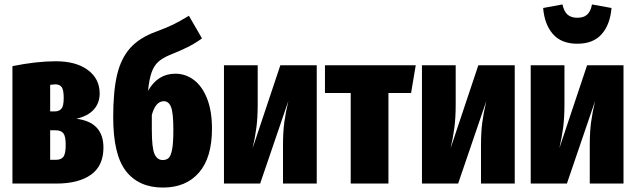

<svg xmlns="http://www.w3.org/2000/svg" viewBox="-20 -827 2865 865"><path d="M446 -162Q446 -80 390 -40Q334 0 233 0H36V-529Q144 -551 231 -551Q323 -551 376 -511.5Q429 -472 429 -406Q429 -363 402.5 -333.5Q376 -304 324 -292Q446 -277 446 -162ZM206 -445V-325H226Q246 -325 256.5 -337Q267 -349 267 -385Q267 -422 258 -434.5Q249 -447 229 -447Q224 -447 206 -445ZM276 -175Q276 -213 265.5 -226.5Q255 -240 231 -240H206V-107H232Q255 -107 265.5 -120.5Q276 -134 276 -175Z M935 -247Q935 -117 876.5 -49.5Q818 18 714 18Q606 18 548 -55.5Q490 -129 490 -299Q490 -416 507.5 -490Q525 -564 566.5 -610.5Q608 -657 682 -684Q733 -703 760.5 -716.5Q788 -730 831 -756L890 -654Q858 -631 826 -615Q794 -599 744 -579Q711 -565 692 -547.5Q673 -530 662.5 -499.5Q652 -469 647 -418Q691 -495 770 -495Q815 -495 852.5 -467.5Q890 -440 912.5 -384Q935 -328 935 -247ZM761 -242Q761 -319 750.5 -345Q740 -371 718 -371Q681 -371 664 -309V-242Q664 -161 676 -133.5Q688 -106 713 -106Q730 -106 740 -115.5Q750 -125 755.5 -154Q761 -183 761 -242Z M1407 0H1255V-174Q1255 -233 1261 -277Q1267 -321 1279 -372L1152 0H989V-533H1141V-356Q1141 -297 1135 -251.5Q1129 -206 1118 -159L1243 -533H1407Z M1832 -408H1730V0H1560V-408H1444V-533H1853Z M2299 0H2147V-174Q2147 -233 2153 -277Q2159 -321 2171 -372L2044 0H1881V-533H2033V-356Q2033 -297 2027 -251.5Q2021 -206 2010 -159L2135 -533H2299Z M2789 0H2637V-174Q2637 -233 2643 -277Q2649 -321 2661 -372L2534 0H2371V-533H2523V-356Q2523 -297 2517 -251.5Q2511 -206 2500 -159L2625 -533H2789ZM2427 -791 2514 -807Q2521 -775 2537 -761Q2553 -747 2581 -747Q2609 -747 2625 -761Q2641 -775 2647 -807L2735 -791Q2729 -717 2691 -673.5Q2653 -630 2581 -630Q2509 -630 2471 -673.5Q2433 -717 2427 -791Z"/></svg>

Font: Fira Sans Compressed ExtraBold
Style: Regular
Weight: 800
Width: 1
Designer: bBox Type GmbH & Carrois Corporate GbR & Edenspiekermann AG
Foundry: bBox Type GmbH & Carrois Corporate GbR & Edenspiekermann AG
Version: Version 4.301